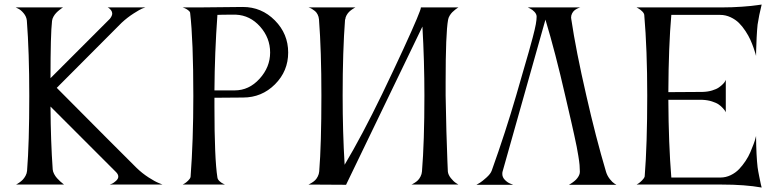

<svg xmlns="http://www.w3.org/2000/svg" viewBox="-20 -820 3439 852"><path d="M210.9 -727.1Q204.1 -668.9 204.1 -473.1L467.8 -736.8Q478 -750 478 -759.8Q478 -767.6 472.9 -774.4Q467.8 -781.2 462.9 -784.2L458 -787.1H625Q619.6 -785.6 610.1 -781.7Q600.6 -777.8 573 -760.3Q545.4 -742.7 520 -719.2L231.9 -430.2Q497.1 -163.1 585.9 -75.2Q610.4 -51.3 639.2 -32.7Q668 -14.2 684.6 -7.8L701.2 -1H466.8Q471.2 -2.4 477.5 -5.1Q483.9 -7.8 494.4 -17.1Q504.9 -26.4 504.9 -36.1Q504.9 -46.4 495.1 -56.2L204.1 -347.2Q205.1 -191.4 213.9 -67.9Q214.8 -58.1 220.2 -47.9Q225.6 -37.6 232.9 -29.5Q240.2 -21.5 247.3 -14.9Q254.4 -8.3 259.3 -4.9L264.2 -1H50.8Q52.7 -2 55.7 -3.4Q58.6 -4.9 66.7 -10.5Q74.7 -16.1 81.1 -22.7Q87.4 -29.3 93.3 -39.8Q99.1 -50.3 100.1 -62Q109.9 -184.1 109.9 -395Q109.9 -588.4 99.1 -729Q97.2 -746.6 85 -761.2Q72.8 -775.9 61.5 -781.2L49.8 -787.1H259.8Q257.8 -786.1 254.9 -784.2Q252 -782.2 243.9 -775.9Q235.8 -769.5 229.5 -762.9Q223.1 -756.3 217.5 -746.6Q211.9 -736.8 210.9 -727.1Z M1058.6 -387.2 931.6 -386.2V-346.2Q931.6 -115.2 944.8 -32.2Q945.8 -23.9 954.1 -16.1Q962.4 -8.3 970.2 -4.9L978.5 -1H790.5Q793.9 -2.9 799.6 -6.1Q805.2 -9.3 814.7 -18.3Q824.2 -27.3 825.7 -35.2Q837.9 -196.8 837.9 -394Q837.9 -640.6 823.7 -763.2Q822.8 -769 814.5 -775.1Q806.2 -781.2 798.3 -784.2L790.5 -787.1H863.8L1057.6 -789.1Q1140.6 -789.1 1199.7 -729.5Q1258.8 -669.9 1258.8 -586.9Q1258.8 -504.4 1200.2 -445.8Q1141.6 -387.2 1058.6 -387.2ZM1026.9 -754.9H1003.9Q963.9 -754.9 944.8 -753.9Q932.6 -585 931.6 -418.9H1021.5Q1085 -418.9 1131.8 -470.5Q1178.7 -522 1178.7 -586.9Q1178.7 -651.9 1134.3 -701.9Q1089.8 -752 1026.9 -754.9Z M1396.5 -59.1Q1406.2 -179.2 1406.2 -396Q1406.2 -595.2 1395.5 -733.9Q1394.5 -745.6 1389.6 -755.4Q1384.8 -765.1 1377.9 -770.8Q1371.1 -776.4 1364.5 -780.3Q1357.9 -784.2 1353.5 -785.6L1349.1 -787.1H1557.1Q1555.2 -786.1 1552.5 -784.7Q1549.8 -783.2 1542.2 -778.1Q1534.7 -772.9 1528.8 -767.1Q1522.9 -761.2 1517.8 -752.2Q1512.7 -743.2 1512.2 -733.9H1511.2Q1500.5 -593.3 1500.5 -396Q1500.5 -232.9 1509.3 -88.9Q1586.9 -219.2 1676.3 -403.8Q1730.5 -516.6 1771 -604.7Q1811.5 -692.9 1829.6 -736.3Q1847.7 -779.8 1847.7 -786.1L1847.2 -787.1H2014.2Q2012.7 -786.1 2009.8 -784.4Q2006.8 -782.7 1999.8 -777.1Q1992.7 -771.5 1986.8 -765.6Q1981 -759.8 1975.3 -750.5Q1969.7 -741.2 1968.3 -731.9Q1957.5 -672.9 1957.5 -457V-396Q1958.5 -322.3 1960.9 -238Q1963.4 -153.8 1965.3 -106.4L1967.3 -59.1Q1968.8 -44.4 1980.5 -29.8Q1992.2 -15.1 2003.4 -7.8L2014.2 -1H1805.2Q1807.1 -1.5 1810.1 -2.9Q1813 -4.4 1820.8 -9.3Q1828.6 -14.2 1834.7 -20.3Q1840.8 -26.4 1846.2 -36.9Q1851.6 -47.4 1852.5 -59.1Q1863.3 -191.4 1863.3 -396Q1863.3 -549.3 1854.5 -702.1L1516.1 -1V0L1348.1 -1Q1350.1 -1.5 1353 -2.9Q1356 -4.4 1364 -9.3Q1372.1 -14.2 1378.4 -20.3Q1384.8 -26.4 1390.1 -36.9Q1395.5 -47.4 1396.5 -59.1Z M2669.4 -57.1Q2674.8 -39.6 2686.3 -25.1Q2697.8 -10.7 2706.5 -5.4L2715.3 0H2504.4Q2506.3 -1 2509.8 -2.9Q2513.2 -4.9 2521.5 -10.7Q2529.8 -16.6 2536.1 -22.9Q2542.5 -29.3 2547.9 -38.8Q2553.2 -48.3 2553.2 -57.1Q2553.2 -71.3 2551.8 -87.9Q2550.3 -104.5 2546.4 -127.9Q2542.5 -151.4 2539.1 -168.9Q2535.6 -186.5 2528.3 -220Q2521 -253.4 2516.8 -271.7Q2512.7 -290 2502.7 -332.8Q2492.7 -375.5 2488.3 -395Q2444.3 -587.4 2400.4 -732.9L2210 -58.1Q2209 -55.2 2209 -47.9Q2209 -33.2 2220.9 -21.2Q2232.9 -9.3 2245.1 -4.9L2257.3 0H2094.2Q2100.6 -3.4 2110.4 -9.5Q2120.1 -15.6 2138.7 -32.2Q2157.2 -48.8 2162.1 -63Q2223.1 -233.4 2271 -397.9Q2280.3 -430.7 2299.3 -496.1Q2318.4 -561.5 2325.9 -587.9Q2333.5 -614.3 2343.8 -653.1Q2354 -691.9 2357.7 -712.4Q2361.3 -732.9 2361.3 -746.1Q2361.3 -757.3 2351.6 -767.6Q2341.8 -777.8 2332 -782.2L2322.3 -787.1H2555.2Q2553.7 -786.6 2550.8 -785.9Q2547.9 -785.2 2540.8 -781.5Q2533.7 -777.8 2528.3 -773.2Q2522.9 -768.6 2518.6 -760.3Q2514.2 -752 2514.2 -742.2Q2514.2 -741.2 2514.6 -738.8Q2515.1 -736.3 2515.1 -734.9Q2535.6 -596.2 2582 -395Q2623.5 -211.9 2669.4 -57.1Z M2840.8 -37.1Q2852.1 -177.7 2852.1 -396Q2852.1 -599.6 2838.9 -753.9Q2837.9 -761.7 2829.3 -770Q2820.8 -778.3 2812.5 -782.7L2804.7 -787.1H3183.1Q3229 -787.1 3273.2 -790.3Q3317.4 -793.5 3338.9 -796.9L3359.9 -799.8Q3347.7 -751 3341.8 -710.9Q3339.4 -688.5 3337.6 -653.6Q3335.9 -618.7 3335.4 -595.2L3335 -571.8Q3334 -575.7 3332.3 -582.3Q3330.6 -588.9 3324 -607.7Q3317.4 -626.5 3309.6 -643.8Q3301.8 -661.1 3288.1 -682.1Q3274.4 -703.1 3259 -718.3Q3243.7 -733.4 3221.7 -743.7Q3199.7 -753.9 3175.8 -753.9H2959Q2946.8 -616.2 2945.8 -411.1L3096.7 -412.1Q3120.6 -412.6 3139.9 -418.5Q3159.2 -424.3 3170.2 -432.1Q3181.2 -439.9 3188.5 -447.5Q3195.8 -455.1 3198.2 -460.4L3200.7 -465.8V-321.8Q3199.7 -323.7 3197.8 -327.4Q3195.8 -331.1 3187.7 -340.1Q3179.7 -349.1 3169.2 -356.4Q3158.7 -363.8 3139.4 -369.9Q3120.1 -376 3097.7 -377H2945.8Q2946.8 -181.2 2959 -32.2H3176.8Q3200.7 -32.2 3222.4 -42.7Q3244.1 -53.2 3259.5 -69.3Q3274.9 -85.4 3288.1 -105.2Q3301.3 -125 3309.6 -144.5Q3317.9 -164.1 3324 -180.4Q3330.1 -196.8 3332.5 -207L3335 -216.8Q3335.9 -127.9 3341.8 -78.1Q3344.2 -60.5 3348.9 -37.8Q3353.5 -15.1 3356.4 -1.5L3359.9 12.2Q3286.1 -1 3183.1 -1H2804.7Q2808.1 -2.9 2813.7 -6.3Q2819.3 -9.8 2829.1 -19.5Q2838.9 -29.3 2840.8 -37.1Z"/></svg>

Font: Anticva
Style: Regular
Weight: 400
Version: Version 1.000